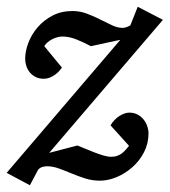

<svg xmlns="http://www.w3.org/2000/svg" viewBox="-36 -527 506 573"><path d="M110.8 -70.8 194.8 -92.8Q205.1 -88.9 218.3 -83.3Q231.4 -77.6 245.4 -72.3Q259.3 -66.9 272.5 -63Q285.6 -59.1 295.9 -59.1Q306.6 -59.1 314.7 -62.3Q322.8 -65.4 328.9 -70.3Q335 -75.2 339.8 -80.8Q344.7 -86.4 349.1 -91.8L293.9 -152.8Q298.8 -161.6 305.7 -168.7Q312.5 -175.8 320.1 -180.7Q327.6 -185.5 335.4 -188.2Q343.3 -190.9 350.1 -190.9Q363.8 -190.9 374.3 -185.3Q384.8 -179.7 392.1 -170.9Q399.4 -162.1 403.3 -150.9Q407.2 -139.6 407.2 -128.9Q407.2 -98.6 393.8 -72.8Q380.4 -46.9 359.1 -28.1Q337.9 -9.3 312.3 1.5Q286.6 12.2 262.2 12.2Q239.3 12.2 218.5 5.6Q197.8 -1 178.5 -9Q159.2 -17.1 140.6 -23.9Q122.1 -30.8 104 -30.8Q100.1 -30.8 92.5 -29.3Q85 -27.8 78.1 -21L53.2 25.9L-16.1 -11.2L323.2 -408.2L234.9 -389.2Q214.4 -400.4 192.4 -409.2Q170.4 -418 149.9 -418Q143.6 -418 135.7 -416Q127.9 -414.1 120.6 -410.4Q113.3 -406.7 106.7 -401.4Q100.1 -396 96.2 -389.2L148.9 -325.2Q147 -322.3 142.1 -316.7Q137.2 -311 130.1 -305.4Q123 -299.8 113.8 -295.9Q104.5 -292 94.2 -292Q80.1 -292 69.6 -297.6Q59.1 -303.2 52.2 -312Q45.4 -320.8 42.2 -331.3Q39.1 -341.8 39.1 -351.1Q39.1 -374 48.6 -399.2Q58.1 -424.3 76.4 -445.6Q94.7 -466.8 120.8 -480.5Q147 -494.1 180.2 -494.1Q202.6 -494.1 223.4 -486.3Q244.1 -478.5 262.7 -469Q281.2 -459.5 298.1 -451.7Q314.9 -443.8 330.1 -443.8Q333 -443.8 338.4 -445.1Q343.8 -446.3 353 -451.2L375 -506.8L450.2 -467.8Z"/></svg>

Font: Charis SIL Viet
Style: Italic
Weight: 400
Italic angle: -11°
Foundry: SIL International
Version: Version 5.000